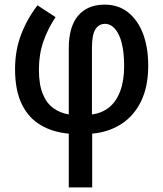

<svg xmlns="http://www.w3.org/2000/svg" viewBox="-20 -569 705 829"><path d="M220 -495Q187 -446 167.5 -390.5Q148 -335 148 -268Q148 -205 164.5 -164Q181 -123 210.5 -102Q240 -81 277 -75V-361Q277 -454 317.5 -501.5Q358 -549 432 -549Q492 -549 534 -515Q576 -481 598 -422Q620 -363 620 -285Q620 -195 589 -131.5Q558 -68 503 -33Q448 2 378 8V240H277V8Q208 2 155.5 -29Q103 -60 74 -119.5Q45 -179 45 -271Q45 -351 71 -419.5Q97 -488 142 -546ZM433 -466Q407 -466 392 -442.5Q377 -419 377 -362V-75Q419 -80 450.5 -105Q482 -130 499 -175.5Q516 -221 516 -284Q516 -341 506 -381.5Q496 -422 477 -444Q458 -466 433 -466Z"/></svg>

Font: Noto Sans Display SemiCondensed Medium
Style: Regular
Weight: 500
Width: 4
Designer: Monotype Design Team
Foundry: Monotype Imaging Inc.
Version: Version 2.003